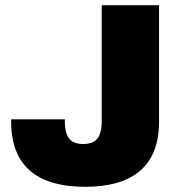

<svg xmlns="http://www.w3.org/2000/svg" viewBox="-20 -708 707 740"><path d="M308 12C486 12 593 -63 593 -239V-688H372V-240C372 -176 348 -153 301 -153C254 -153 230 -176 230 -240V-248H23V-239C23 -63 130 12 308 12Z"/></svg>

Font: Archivo Black
Style: Regular
Weight: 900
Designer: Hector Gatti
Foundry: Omnibus-Type
Version: Version 2.001